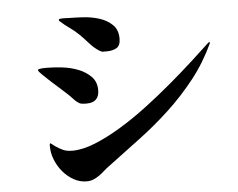

<svg xmlns="http://www.w3.org/2000/svg" viewBox="-53 -801 1106 894"><g transform="rotate(-5 500.0 -354.0)"><path d="M462 -566Q451 -566 444.5 -566Q438 -566 427 -573Q404 -588 384 -610.5Q364 -633 344 -653Q324 -673 301 -689Q278 -705 257 -724Q255 -726 254 -727Q253 -728 253 -732Q253 -735 259.5 -736Q266 -737 274 -737Q282 -737 289.5 -736.5Q297 -736 300 -736Q330 -736 369 -733.5Q408 -731 443.5 -719.5Q479 -708 503 -684.5Q527 -661 527 -620Q527 -588 509 -577Q491 -566 462 -566ZM945 -564Q904 -475 846.5 -402Q789 -329 721.5 -266Q654 -203 578.5 -146.5Q503 -90 427 -33Q414 -24 402 -13Q390 -2 376.5 7.5Q363 17 348.5 23Q334 29 317 29Q285 29 256.5 13Q228 -3 206.5 -28.5Q185 -54 172.5 -85.5Q160 -117 160 -147Q160 -152 160 -155.5Q160 -159 163 -163Q168 -160 173 -156Q178 -152 183 -148Q203 -134 220.5 -126.5Q238 -119 263 -119Q311 -119 370 -143Q429 -167 492.5 -205.5Q556 -244 620 -292.5Q684 -341 742.5 -390.5Q801 -440 851.5 -486Q902 -532 937 -565L944 -567ZM348 -332Q331 -332 322 -334Q313 -336 300 -347Q290 -356 281 -366Q272 -376 262 -385Q256 -391 235.5 -409Q215 -427 193 -447Q171 -467 153.5 -484Q136 -501 136 -506Q136 -510 142 -511.5Q148 -513 155.5 -513.5Q163 -514 170 -514Q177 -514 180 -514Q210 -514 249 -509.5Q288 -505 323 -491.5Q358 -478 382.5 -453.5Q407 -429 407 -390Q407 -332 348 -332Z"/></g></svg>

Font: SoukouMincho
Style: Regular
Weight: 400
Designer: Dr. Ken Lunde (project architect, glyph set definition & overall production); Masataka HATTORI  (production & ideograph 
Foundry: Adobe Systems Incorporated
Version: Version 1.00